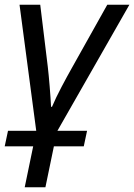

<svg xmlns="http://www.w3.org/2000/svg" viewBox="-35 -556 570 816"><path d="M-15 66 -1 0H119L48 -536H136L168 -273Q172 -239 176 -190Q180 -141 182 -102H186Q202 -140 226.5 -186.5Q251 -233 272 -270L421 -536H515L209 0H335L321 66H194L158 240H70L106 66Z"/></svg>

Font: BC Sans
Style: Italic
Weight: 400
Italic angle: -12°
Designer: Monotype Design Team
Designer: Province of B.C.
Foundry: Monotype Imaging Inc.
Version: Version 2.000;GOOG;noto-source:20170915:90ef993387c0